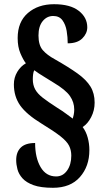

<svg xmlns="http://www.w3.org/2000/svg" viewBox="-20 -780 494 913"><path d="M232 113Q174 113 139.5 100.5Q105 88 87 68Q69 48 63 25Q57 2 57 -19Q57 -57 79 -78.5Q101 -100 147 -100Q147 -30 173 14.5Q199 59 247 59Q279 59 299 31Q319 3 319 -40Q319 -66 308.5 -87Q298 -108 267.5 -132Q237 -156 178 -192Q106 -236 76 -278.5Q46 -321 46 -379Q46 -411 62 -438Q78 -465 103 -479Q90 -496 77 -526.5Q64 -557 64 -599Q64 -676 112.5 -718Q161 -760 237 -760Q314 -760 354.5 -728.5Q395 -697 395 -650Q395 -621 371.5 -597.5Q348 -574 302 -574Q302 -603 297 -633Q292 -663 277 -683.5Q262 -704 233 -704Q203 -704 183 -679.5Q163 -655 163 -611Q163 -565 183.5 -541.5Q204 -518 241 -498Q308 -460 349.5 -430Q391 -400 410.5 -368Q430 -336 430 -292Q430 -255 413.5 -223Q397 -191 373 -176Q389 -155 397 -126Q405 -97 405 -66Q405 11 360 62Q315 113 232 113ZM326 -216Q328 -222 330.5 -234Q333 -246 333 -259Q333 -294 312.5 -323.5Q292 -353 235 -387Q210 -403 186.5 -417Q163 -431 143 -446Q139 -439 137.5 -427Q136 -415 136 -403Q136 -376 147 -355.5Q158 -335 183 -315.5Q208 -296 250 -269Q279 -251 296 -238Q313 -225 326 -216Z"/></svg>

Font: Noto Serif ExtraCondensed Black
Style: Regular
Weight: 900
Width: 2
Designer: Monotype Design Team
Foundry: Monotype Imaging Inc.
Version: Version 2.015; ttfautohint (v1.8.4.7-5d5b)